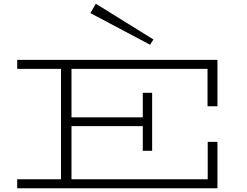

<svg xmlns="http://www.w3.org/2000/svg" viewBox="-20 -1006 1321 1026"><path d="M1089 -438V-638H362V-379H743V-510H793V-200H743V-332H362V-48H1090V-248H1142V0H72V-48H306V-638H72V-686H1142V-438ZM492 -986 463 -936 782 -767 800 -795Z"/></svg>

Font: BioRhyme Expanded Light
Style: Regular
Weight: 300
Width: 7
Designer: Aoife Mooney
Foundry: Aoife Mooney Type
Version: Version 1.000